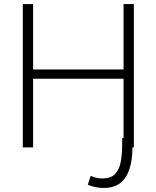

<svg xmlns="http://www.w3.org/2000/svg" viewBox="-20 -730 774 951"><path d="M643 -710V0H592V-340H144V0H93V-710H144V-386H592V-710ZM493 201Q452 201 415 185L429 141Q458 154 487 154Q529 154 550 132Q571 110 578 72Q585 34 585 -14V-46H636V2Q636 60 622 105Q608 150 577 175.5Q546 201 493 201Z"/></svg>

Font: Raleway Light
Style: Regular
Weight: 300
Designer: Matt McInerney, Pablo Impallari, Rodrigo Fuenzalida
Foundry: Matt McInerney, Pablo Impallari, Rodrigo Fuenzalida
Version: Version 4.026